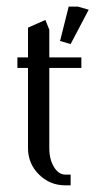

<svg xmlns="http://www.w3.org/2000/svg" viewBox="-20 -556 296 576"><path d="M32.2 -352.1V-383.8H64V-473.1L116.2 -496.1L127.9 -466.8V-383.8H224.1V-352.1H127.9V-111.8Q127.9 -78.1 141.8 -55.2Q155.8 -32.2 175.8 -32.2H191.9V0H175.8Q129.4 0 96.7 -32.7Q64 -65.4 64 -111.8V-352.1ZM160.2 -433.1 186 -536.1H213.9L246.1 -526.9L191.9 -423.8Z"/></svg>

Font: Gawaa
Style: Regular
Weight: 400
Designer: T. Christopher White
Version: Version 1.0